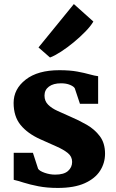

<svg xmlns="http://www.w3.org/2000/svg" viewBox="-20 -914 573 945"><path d="M142 -162 167.5 -83.5Q174 -72.5 199.8 -63.5Q225.5 -54.5 251.5 -54.5Q294.5 -54.5 314.8 -72.5Q335 -90.5 335 -117Q335 -143.5 313.8 -160.8Q292.5 -178 257 -193.5Q221.5 -209 177.5 -229Q115.5 -257 81.2 -299Q47 -341 47 -407.5Q47 -476 106.5 -522.2Q166 -568.5 272 -568.5Q324 -568.5 360.2 -561.8Q396.5 -555 421.2 -548Q446 -541 463 -539V-403H373.5L348 -479.5Q343 -488.5 324.8 -496.2Q306.5 -504 280.5 -504Q242.5 -504 220.8 -487.8Q199 -471.5 199 -443.5Q199 -416.5 216.8 -398.8Q234.5 -381 263.5 -368Q292.5 -355 325 -340.5Q367.5 -322.5 406.8 -300Q446 -277.5 471.5 -243.5Q497 -209.5 497 -157.5Q497 -112 472.8 -73.8Q448.5 -35.5 397 -12.2Q345.5 11 264.5 11Q211.5 11 169.2 2.8Q127 -5.5 96.5 -15.2Q66 -25 47.5 -29V-162ZM227.5 -631.5H225.5L169.5 -680.5L343.5 -894L439.5 -808Q426.5 -785.5 400.5 -758.8Q374.5 -732 343 -706Q311.5 -680 280.8 -660Q250 -640 227.5 -631.5Z"/></svg>

Font: Merriweather Black
Style: Regular
Weight: 900
Designer: Eben Sorkin
Foundry: Eben Sorkin
Version: Version 2.200;gftools[0.9.31]